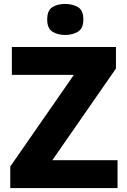

<svg xmlns="http://www.w3.org/2000/svg" viewBox="-20 -952 643 972"><path d="M575 0H32V-109L354 -573H40V-714H567V-605L245 -141H575ZM310 -932Q347 -932 374.5 -916Q402 -900 402 -853Q402 -808 374.5 -791.5Q347 -775 310 -775Q272 -775 245.5 -791.5Q219 -808 219 -853Q219 -900 245.5 -916Q272 -932 310 -932Z"/></svg>

Font: Noto Sans Syriac Eastern ExtraBold
Style: Regular
Weight: 800
Designer: Patrick Giasson and the Monotype Design Team
Foundry: Monotype Imaging Inc.
Version: Version 3.001